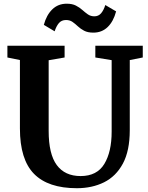

<svg xmlns="http://www.w3.org/2000/svg" viewBox="-20 -984 782 1012"><path d="M385 8Q234 8 159.5 -67.5Q85 -143 85 -307V-667.5L19 -681V-743H320.5V-681L236.5 -666.5V-294Q236.5 -172 279.2 -114Q322 -56 405 -56Q491 -56 529.8 -119.8Q568.5 -183.5 568.5 -290V-667L482.5 -681V-743H732.5V-681L664 -667.5V-298Q664 -189.5 627.8 -122Q591.5 -54.5 528.5 -23.2Q465.5 8 385 8ZM472 -812Q442.5 -812 423.5 -822Q404.5 -832 390.5 -845.2Q376.5 -858.5 362.2 -868.5Q348 -878.5 328 -878.5Q304 -878.5 290.2 -862Q276.5 -845.5 268 -819L211 -853Q225 -905 255.8 -934.8Q286.5 -964.5 331.5 -964.5Q361 -964.5 380.2 -954.5Q399.5 -944.5 414 -931.5Q428.5 -918.5 442.8 -908.5Q457 -898.5 476 -898Q499 -897.5 513 -914.2Q527 -931 535 -957.5L592 -924Q578 -871 547.5 -841.5Q517 -812 472 -812Z"/></svg>

Font: Merriweather
Style: Bold
Weight: 700
Designer: Eben Sorkin
Foundry: Eben Sorkin
Version: Version 2.100; ttfautohint (v1.7.19-72a1) -l 8 -r 50 -G 200 